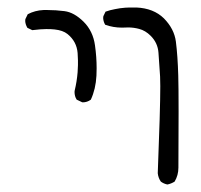

<svg xmlns="http://www.w3.org/2000/svg" viewBox="-20 -383 540 517"><path d="M202.6 -107.4Q214.8 -107.4 224.6 -114.7Q237.8 -143.1 239.7 -179.2Q240.2 -189.5 240.2 -199.2Q240.2 -229.5 235.8 -260.7Q230.5 -299.3 205.1 -324.5Q179.7 -349.6 153.8 -353Q130.4 -356 107.9 -356Q102.5 -356 97.2 -356Q74.2 -355 54.7 -344.7L48.3 -331.5Q47.9 -330.1 47.9 -326.7Q47.9 -323.2 49.3 -318.1Q50.8 -313 53.7 -308.1L66.9 -301.8Q90.3 -304.7 104.5 -304.7Q118.7 -304.7 127 -303.7Q149.4 -301.3 161.6 -291.5Q186.5 -271.5 189 -240.2Q189.9 -227.1 189.9 -220.7Q189.9 -214.4 189.9 -207.8Q189.9 -201.2 189 -188.5Q187 -163.6 181.2 -139.6Q180.7 -137.7 180.7 -135.7Q180.7 -123.5 186.5 -114.7L200.7 -107.9Q201.7 -107.4 202.6 -107.4ZM308.6 -308.6 325.2 -309.1Q339.8 -309.1 354.5 -305.2Q371.6 -300.8 385.7 -286.6Q404.8 -267.6 406.7 -241.2Q408.7 -214.8 411.1 -176.8Q411.6 -168 411.6 -150.9Q411.6 -89.4 404.8 83.5Q406.2 96.2 413.1 106Q420.9 111.8 430.7 113.8Q440.9 111.8 450.2 106Q460.4 88.9 460.4 68.4Q460.9 -11.7 460.9 -81.8Q460.9 -151.9 460 -179.7Q458.5 -232.4 453.6 -271Q449.2 -305.2 421.4 -333.5Q393.6 -360.8 347.2 -362.8Q341.8 -362.8 337.9 -362.8Q334 -362.8 329.3 -362.8Q324.7 -362.8 317.4 -362.3Q310.1 -361.8 303.2 -360.8Q296.4 -359.9 289.6 -358.4Q276.4 -356 264.2 -351.6L258.3 -339.4Q257.8 -337.9 257.8 -334.7Q257.8 -331.5 259 -326.4Q260.3 -321.3 263.2 -316.4Q284.7 -308.6 308.6 -308.6Z"/></svg>

Font: NaikaiFont
Style: ExtraLight
Weight: 200
Version: Version 1.89